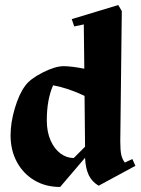

<svg xmlns="http://www.w3.org/2000/svg" viewBox="-20 -728 562 763"><path d="M518 -69 372 10Q345 -6 332.5 -32.5Q320 -59 318 -101L219 15Q161 15 116.5 -11.5Q72 -38 47 -84.5Q22 -131 22 -190Q22 -241 39 -298Q56 -355 80 -387Q99 -414 149 -439.5Q199 -465 233 -465Q263 -465 315 -455L313 -631L275 -623L265 -652L450 -708L464 -684L458 -166Q458 -130 462 -112.5Q466 -95 476 -82L506 -96ZM273 -100 318 -145 316 -347Q251 -378 191 -389Q166 -332 166 -250Q166 -204 181 -170Q196 -136 220.5 -118Q245 -100 273 -100Z"/></svg>

Font: Rakkas
Style: Regular
Weight: 400
Designer: Zeynep Akay
Foundry: Zeynep Akay
Version: Version 2.000